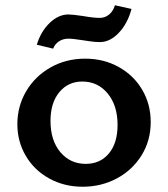

<svg xmlns="http://www.w3.org/2000/svg" viewBox="-20 -703 640 730"><path d="M120 -533Q135 -583 168.5 -615.5Q202 -648 240 -648Q256 -648 296 -642Q335 -635 360 -635Q379 -635 394.5 -647.5Q410 -660 417 -683L480 -669Q465 -613 431.5 -578Q398 -543 360 -543Q342 -543 321.5 -546Q301 -549 295 -550Q257 -556 240 -556Q220 -556 204.5 -546Q189 -536 182 -518ZM46 -231Q46 -299 79.5 -356Q113 -413 172 -446.5Q231 -480 304 -480Q374 -480 431 -448.5Q488 -417 520.5 -362Q553 -307 553 -239Q553 -168 518 -112Q483 -56 424 -24.5Q365 7 294 7Q224 7 167 -24.5Q110 -56 78 -110.5Q46 -165 46 -231ZM427 -228Q427 -302 389.5 -347.5Q352 -393 293 -393Q239 -393 205.5 -352.5Q172 -312 172 -243Q172 -169 209.5 -124.5Q247 -80 306 -80Q361 -80 394 -119.5Q427 -159 427 -228Z"/></svg>

Font: Ysabeau SC
Style: Bold
Weight: 700
Designer: Christian Thalmann (Catharsis Fonts)
Version: Version 0.003